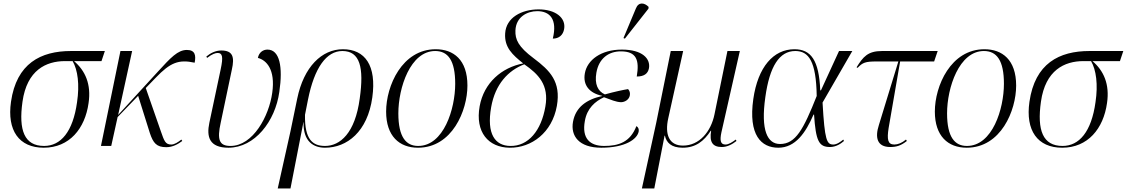

<svg xmlns="http://www.w3.org/2000/svg" viewBox="-20 -824 6362 1084"><path d="M227 10C372 10 460 -98 480 -242C496 -349 461 -425 398 -479H553L572 -536H381C210 -536 73 -466 42 -249C19 -88 87 10 227 10ZM229 0C118 0 84 -88 107 -250C132 -428 240 -479 347 -479H390C419 -429 430 -347 415 -247C392 -80 323 0 229 0Z M550 0H608L644 -163L760 -283L826 -73C845 -16 864 7 919 7C956 7 986 -11 1009 -28L1004 -36C985 -21 965 -8 947 -8C913 -8 907 -29 888 -83L803 -327L860 -386C941 -470 988 -490 1079 -470C1087 -511 1082 -542 1035 -542C984 -542 944 -499 870 -418L647 -175L726 -536H660Z M1270 10C1418 10 1534 -139 1557 -305C1578 -447 1559 -544 1490 -544C1466 -544 1442 -529 1436 -497C1483 -485 1536 -433 1517 -300C1499 -169 1409 0 1281 0C1217 0 1205 -36 1226 -131L1289 -431C1305 -502 1295 -539 1229 -539C1197 -539 1168 -524 1145 -505L1149 -497C1179 -520 1197 -525 1209 -525C1236 -525 1241 -503 1226 -433L1162 -131C1145 -51 1162 10 1270 10Z M1548 240H1620L1693 -134H1694C1691 -23 1752 10 1815 10C1939 10 2055 -80 2082 -274C2107 -454 2041 -546 1916 -546C1797 -546 1695 -447 1658 -267L1620 -83ZM1815 0C1747 0 1699 -34 1702 -176L1719 -262C1755 -442 1823 -536 1913 -536C2012 -536 2036 -444 2011 -268C1985 -72 1900 0 1815 0Z M2340 10C2533 10 2619 -200 2619 -341C2619 -487 2540 -546 2440 -546C2250 -546 2160 -339 2160 -194C2160 -56 2234 10 2340 10ZM2341 0C2273 0 2229 -49 2229 -184C2229 -329 2297 -536 2437 -536C2510 -536 2550 -482 2550 -351C2550 -209 2485 0 2341 0Z M2858 10C2981 11 3097 -75 3124 -226C3148 -363 3085 -426 2993 -495C2906 -560 2888 -601 2890 -652C2893 -728 2956 -761 3013 -761C3084 -761 3128 -716 3101 -606C3136 -606 3159 -626 3165 -660C3176 -723 3117 -771 3021 -771C2925 -771 2837 -725 2832 -635C2827 -556 2874 -514 2934 -466C2813 -443 2712 -357 2688 -224C2662 -78 2737 9 2858 10ZM2861 0C2776 -1 2726 -66 2753 -219C2776 -349 2849 -426 2940 -461C3019 -406 3081 -345 3059 -222C3036 -87 2963 2 2861 0Z M3508 -606 3641 -775 3642 -785C3619 -809 3585 -815 3570 -776L3500 -609ZM3375 10C3510 10 3578 -38 3586 -82C3588 -94 3584 -106 3573 -112C3538 -21 3472 0 3391 0C3310 0 3264 -43 3282 -141C3294 -212 3340 -252 3390 -275C3429 -261 3457 -248 3486 -247C3507 -247 3532 -261 3536 -286C3538 -298 3536 -310 3526 -321C3496 -316 3453 -307 3395 -291C3355 -309 3336 -349 3347 -413C3361 -495 3417 -534 3485 -534C3573 -534 3591 -486 3575 -392C3615 -392 3638 -407 3644 -439C3653 -492 3608 -544 3491 -544C3373 -544 3295 -485 3282 -410C3270 -344 3307 -298 3380 -283V-282C3293 -263 3230 -220 3215 -136C3201 -57 3248 10 3375 10Z M3604 240H3674L3732 -58H3734C3742 -20 3769 10 3834 10C3908 10 3954 -27 3993 -86H3995C3984 -21 4004 6 4055 6C4087 6 4115 -10 4138 -28L4134 -36C4114 -21 4094 -8 4076 -8C4048 -8 4043 -30 4053 -77L4157 -536H4087L4014 -179C3994 -80 3928 -2 3836 -2C3758 -2 3732 -64 3753 -157L3837 -536H3767L3685 -131Z M4374 10C4471 10 4529 -75 4573 -177H4576C4586 -28 4603 6 4666 6C4700 6 4728 -13 4745 -28L4741 -36C4728 -25 4705 -8 4685 -8C4648 -8 4636 -30 4624 -245L4792 -536H4717L4615 -314H4611C4604 -485 4558 -546 4465 -546C4347 -546 4259 -446 4233 -265C4204 -61 4278 10 4374 10ZM4384 -11C4313 -11 4274 -87 4301 -276C4325 -449 4380 -536 4470 -536C4546 -536 4588 -478 4591 -282C4516 -93 4472 -11 4384 -11Z M5006 6C5042 6 5067 -2 5100 -28L5095 -36C5072 -17 5050 -8 5029 -8C4992 -8 4987 -37 4997 -101L5062 -477H5254L5274 -536H4960C4879 -536 4853 -503 4816 -444L4822 -441C4850 -471 4867 -477 4928 -477H5052L4942 -118C4919 -47 4932 6 5006 6Z M5438 10C5631 10 5717 -200 5717 -341C5717 -487 5638 -546 5538 -546C5348 -546 5258 -339 5258 -194C5258 -56 5332 10 5438 10ZM5439 0C5371 0 5327 -49 5327 -184C5327 -329 5395 -536 5535 -536C5608 -536 5648 -482 5648 -351C5648 -209 5583 0 5439 0Z M5977 10C6122 10 6210 -98 6230 -242C6246 -349 6211 -425 6148 -479H6303L6322 -536H6131C5960 -536 5823 -466 5792 -249C5769 -88 5837 10 5977 10ZM5979 0C5868 0 5834 -88 5857 -250C5882 -428 5990 -479 6097 -479H6140C6169 -429 6180 -347 6165 -247C6142 -80 6073 0 5979 0Z"/></svg>

Font: Noto Serif Display Light
Style: Italic
Weight: 300
Italic angle: -12°
Designer: Monotype Design Team
Foundry: Monotype Imaging Inc.
Version: Version 2.009